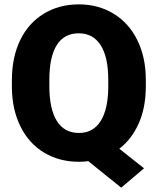

<svg xmlns="http://www.w3.org/2000/svg" viewBox="-20 -741 730 891"><path d="M656.7 -340.8Q656.7 -242.2 624 -168.7Q591.3 -95.2 533.7 -50.8L648.4 40L542.5 129.9L389.6 6.8Q368.2 9.8 346.7 9.8Q255.9 9.8 185.5 -32.2Q115.2 -74.2 75.9 -152.3Q36.6 -230.5 35.2 -332V-369.6Q35.2 -474.6 73.5 -554.2Q111.8 -633.8 182.9 -677.2Q253.9 -720.7 345.7 -720.7Q436 -720.7 506.8 -677.7Q577.6 -634.8 616.9 -555.4Q656.2 -476.1 656.7 -373.5ZM482.4 -370.6Q482.4 -476.6 447 -531.5Q411.6 -586.4 345.7 -586.4Q277.8 -586.4 243.7 -532.2Q209.5 -478 209 -373.5V-340.8Q209 -235.8 243.7 -179.9Q278.3 -124 346.7 -124Q412.1 -124 447 -179.2Q481.9 -234.4 482.4 -337.9Z"/></svg>

Font: Vazir Black UI
Style: Black-UI
Weight: 900
Designer: Saber Rastikerdar
Foundry: Saber Rastikerdar
Version: Version 30.1.0